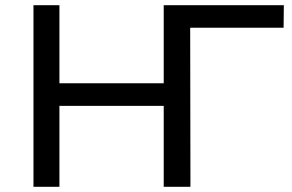

<svg xmlns="http://www.w3.org/2000/svg" viewBox="-20 -720 1127 740"><path d="M1074 -700 1073 -613H713L714 0H611V-312H209V0H109V-700H209V-399H611V-700Z"/></svg>

Font: false
Style: Regular
Weight: 500
Designer: Julieta Ulanovsky
Foundry: Julieta Ulanovsky
Version: Version 7.222;hotconv 1.0.109;makeotfexe 2.5.65596